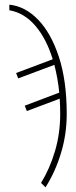

<svg xmlns="http://www.w3.org/2000/svg" viewBox="-20 -563 326 823"><path d="M156 221Q193 161 215.5 85.5Q238 10 238 -75Q238 -92 237.5 -108Q237 -124 236 -140L95 -87L86 -110L234 -166Q231 -197 225.5 -227.5Q220 -258 213 -285L58 -227L49 -250L206 -309Q179 -397 131.5 -452.5Q84 -508 20 -519V-543Q88 -536 143.5 -478.5Q199 -421 232.5 -319Q266 -217 266 -74Q266 12 241.5 93Q217 174 175 240Z"/></svg>

Font: Noto Serif Condensed Thin
Style: Regular
Weight: 100
Width: 3
Designer: Monotype Design Team
Foundry: Monotype Imaging Inc.
Version: Version 2.013; ttfautohint (v1.8.4.7-5d5b)